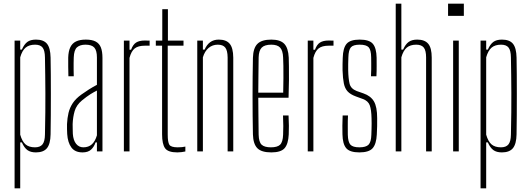

<svg xmlns="http://www.w3.org/2000/svg" viewBox="-20 -820 2868 1040"><path d="M59 200V-600H89.5V-551.5H98.5Q111 -580 128 -592.8Q145 -605.5 175 -605.5Q216 -605.5 234.5 -583Q253 -560.5 254 -508Q255 -469.5 255.2 -418Q255.5 -366.5 255.5 -309.5Q255.5 -252.5 255.2 -196.2Q255 -140 254 -92Q253 -40 234.2 -17.2Q215.5 5.5 174.5 5.5Q145.5 5.5 128.2 -7.2Q111 -20 98.5 -48.5H89.5V200ZM169.5 -22Q197.5 -22 210.2 -38Q223 -54 223.5 -91Q225 -156.5 225.5 -211.8Q226 -267 225.8 -316Q225.5 -365 225 -412.2Q224.5 -459.5 223.5 -509Q223 -546.5 210.8 -562.2Q198.5 -578 170 -578Q138 -578 119 -562.2Q100 -546.5 89.5 -509.5V-90.5Q100 -53.5 118.5 -37.8Q137 -22 169.5 -22Z M427 5.5Q386.5 5.5 366.8 -21Q347 -47.5 344 -94Q343.5 -108.5 343 -121.5Q342.5 -134.5 343 -148Q344.5 -180.5 351.2 -208.8Q358 -237 374.2 -261.5Q390.5 -286 421 -308Q439.5 -321.5 461.2 -335.2Q483 -349 505 -360.5V-509Q505 -546 491 -562Q477 -578 443 -578Q413.5 -578 397.2 -563.8Q381 -549.5 379.5 -509Q379 -495.5 378.8 -478.2Q378.5 -461 378.8 -442.5Q379 -424 379.5 -407H350.5Q350 -432 349.5 -459.2Q349 -486.5 349.5 -508Q350.5 -542.5 360.8 -564Q371 -585.5 391.8 -595.5Q412.5 -605.5 445 -605.5Q478.5 -605.5 498.2 -595Q518 -584.5 526.5 -562.8Q535 -541 535 -506V0H505V-48.5H497.5Q489.5 -24.5 473.2 -9.5Q457 5.5 427 5.5ZM431.5 -22Q459.5 -22 477.5 -38.2Q495.5 -54.5 505 -87V-329.5Q488 -321 469.5 -309.5Q451 -298 424 -276Q394 -251 384.5 -218.8Q375 -186.5 373.5 -148Q373.5 -139.5 373.8 -124.8Q374 -110 374.5 -95Q377 -60 392.2 -41Q407.5 -22 431.5 -22Z M651 0V-600H681.5V-550.5H690Q700 -578.5 717.2 -589.5Q734.5 -600.5 764 -600.5Q770.5 -600.5 777.5 -600.2Q784.5 -600 790.5 -600V-572.5H764Q728.5 -572.5 709.8 -557.8Q691 -543 681.5 -506.5V0Z M940.5 5.5Q890 5.5 874 -17.2Q858 -40 858 -92V-572.5H824V-600H859V-770H889.5V-600H974V-572.5H888.5V-90.5Q888.5 -50.5 897.2 -36.2Q906 -22 942.5 -22Q958 -22 965.8 -23Q973.5 -24 984 -26V0.5Q974.5 2.5 963.2 4Q952 5.5 940.5 5.5Z M1048.5 0V-600H1079V-551.5H1088.5Q1099.5 -577.5 1118.5 -591.5Q1137.5 -605.5 1165 -605.5Q1205.5 -605.5 1224.2 -583Q1243 -560.5 1243.5 -508V0H1213V-509Q1212.5 -546.5 1200.2 -562.2Q1188 -578 1159.5 -578Q1131 -578 1110 -560.5Q1089 -543 1079 -509.5V0Z M1449.5 5.5Q1396.5 5.5 1374 -17.2Q1351.5 -40 1350 -92Q1349 -142.5 1348.5 -194.5Q1348 -246.5 1348 -299.2Q1348 -352 1348.5 -404.2Q1349 -456.5 1350 -507Q1351.5 -560 1374.8 -582.8Q1398 -605.5 1449.5 -605.5Q1498 -605.5 1519.8 -582.8Q1541.5 -560 1544 -508Q1544.5 -490.5 1545 -459.8Q1545.5 -429 1545.2 -386.2Q1545 -343.5 1543 -290.5H1379Q1379 -245.5 1379.8 -197.2Q1380.5 -149 1381 -90.5Q1382 -50.5 1397.2 -36.2Q1412.5 -22 1447.5 -22Q1482.5 -22 1497.2 -36.2Q1512 -50.5 1513.5 -90.5Q1514.5 -112 1514.5 -137.5Q1514.5 -163 1513 -194.5H1543Q1544.5 -164.5 1544.8 -139Q1545 -113.5 1544 -92Q1541.5 -40 1521.5 -17.2Q1501.5 5.5 1449.5 5.5ZM1379 -318H1514Q1515 -359.5 1515.2 -396.5Q1515.5 -433.5 1515 -462.8Q1514.5 -492 1513.5 -509Q1512 -546.5 1497.2 -562.2Q1482.5 -578 1449.5 -578Q1413.5 -578 1397.8 -562.2Q1382 -546.5 1381 -509Q1380.5 -454 1379.8 -408Q1379 -362 1379 -318Z M1647 0V-600H1677.5V-550.5H1686Q1696 -578.5 1713.2 -589.5Q1730.5 -600.5 1760 -600.5Q1766.5 -600.5 1773.5 -600.2Q1780.5 -600 1786.5 -600V-572.5H1760Q1724.5 -572.5 1705.8 -557.8Q1687 -543 1677.5 -506.5V0Z M1926.5 5.5Q1875 5.5 1855.5 -17.2Q1836 -40 1835 -92Q1834.5 -113.5 1834.5 -139Q1834.5 -164.5 1836 -194.5H1865Q1863.5 -163.5 1863.8 -138.2Q1864 -113 1864 -90.5Q1865 -50.5 1878.2 -36.2Q1891.5 -22 1926.5 -22Q1962 -22 1976.2 -36.2Q1990.5 -50.5 1991.5 -90.5Q1992 -106 1992.5 -121.5Q1993 -137 1993 -151.5Q1993 -166 1992.5 -179.5Q1991.5 -226 1982.8 -249.8Q1974 -273.5 1945 -284L1908 -297.5Q1878 -308.5 1863 -324.8Q1848 -341 1842.5 -368Q1837 -395 1835.5 -439Q1835 -457.5 1835.5 -473Q1836 -488.5 1836.5 -507Q1838 -560 1857.5 -582.8Q1877 -605.5 1928.5 -605.5Q1980 -605.5 1999.5 -582.8Q2019 -560 2020 -507.5Q2020 -487 2020.2 -462Q2020.5 -437 2019 -407H1989.5Q1990.5 -427 1990.8 -444.8Q1991 -462.5 1990.8 -478.8Q1990.5 -495 1990.5 -509Q1990 -549.5 1977 -563.8Q1964 -578 1928.5 -578Q1893.5 -578 1880.8 -563.8Q1868 -549.5 1867 -509Q1866.5 -489 1866 -473.2Q1865.5 -457.5 1866 -439.5Q1867 -394 1873.5 -366.8Q1880 -339.5 1912 -327L1949 -314Q1988 -300.5 2005.5 -270.8Q2023 -241 2023 -180Q2023 -160 2022.8 -136Q2022.5 -112 2021 -91.5Q2018.5 -40 1998.5 -17.2Q1978.5 5.5 1926.5 5.5Z M2123.5 0V-800H2154V-551.5H2163.5Q2176 -580 2193.5 -592.8Q2211 -605.5 2240 -605.5Q2280.5 -605.5 2299.5 -583Q2318.5 -560.5 2318.5 -508V0H2288V-509Q2288 -546.5 2275.5 -562.2Q2263 -578 2234.5 -578Q2202.5 -578 2183.5 -562.2Q2164.5 -546.5 2154 -509.5V0Z M2407 -734V-800H2492.5V-734ZM2434.5 0V-600H2465V0Z M2583 200V-600H2613.5V-551.5H2622.5Q2635 -580 2652 -592.8Q2669 -605.5 2699 -605.5Q2740 -605.5 2758.5 -583Q2777 -560.5 2778 -508Q2779 -469.5 2779.2 -418Q2779.5 -366.5 2779.5 -309.5Q2779.5 -252.5 2779.2 -196.2Q2779 -140 2778 -92Q2777 -40 2758.2 -17.2Q2739.5 5.5 2698.5 5.5Q2669.5 5.5 2652.2 -7.2Q2635 -20 2622.5 -48.5H2613.5V200ZM2693.5 -22Q2721.5 -22 2734.2 -38Q2747 -54 2747.5 -91Q2749 -156.5 2749.5 -211.8Q2750 -267 2749.8 -316Q2749.5 -365 2749 -412.2Q2748.5 -459.5 2747.5 -509Q2747 -546.5 2734.8 -562.2Q2722.5 -578 2694 -578Q2662 -578 2643 -562.2Q2624 -546.5 2613.5 -509.5V-90.5Q2624 -53.5 2642.5 -37.8Q2661 -22 2693.5 -22Z"/></svg>

Font: Big Shoulders Display ExtraLight
Style: Regular
Weight: 250
Designer: Patric King
Foundry: XO Type Co
Version: Version 2.002